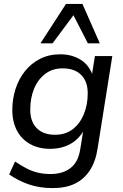

<svg xmlns="http://www.w3.org/2000/svg" viewBox="-20 -774 630 983"><path d="M250 189Q181 189 126 169.5Q71 150 27 119L57 53Q87 73 114.5 87.5Q142 102 172.5 109.5Q203 117 238 117Q302 117 341.5 86Q381 55 391 -11L409 -122L417 -121Q401 -87 374.5 -62Q348 -37 313 -24.5Q278 -12 237 -12Q179 -12 135 -36Q91 -60 67 -105Q43 -150 43 -211Q43 -267 59.5 -318.5Q76 -370 108 -410Q140 -450 185.5 -473Q231 -496 289 -496Q349 -496 394.5 -467Q440 -438 457 -380L449 -381L466 -487H555L480 -16Q470 52 440.5 97.5Q411 143 364 166Q317 189 250 189ZM262 -84Q316 -84 353 -113Q390 -142 409.5 -190Q429 -238 429 -294Q430 -355 396.5 -389.5Q363 -424 301 -424Q248 -424 210.5 -395Q173 -366 154 -318.5Q135 -271 135 -215Q134 -153 167.5 -118.5Q201 -84 262 -84ZM187 -552 318 -754H402L491 -552H430L356 -696L249 -552Z"/></svg>

Font: Nunito Sans 12pt ExtraLight 12pt Medium
Style: Italic
Weight: 500
Italic angle: -9°
Version: Version 3.101;gftools[0.9.27]